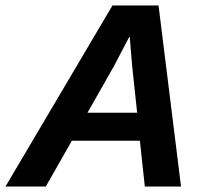

<svg xmlns="http://www.w3.org/2000/svg" viewBox="-68 -680 748 700"><path d="M460 0 442 -167H194L99 0H-48L342 -660H510L592 0ZM251 -269H432L414 -438L405 -545H403L348 -440Z"/></svg>

Font: Elaine Sans SemiBold
Style: Italic
Weight: 600
Italic angle: -13°
Designer: Wei Huang
Foundry: Wei Huang
Version: Version 2.001;December 24, 2019;FontCreator 12.0.0.2547 64-b